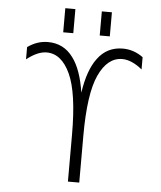

<svg xmlns="http://www.w3.org/2000/svg" viewBox="-61 -985 873 1038"><g transform="rotate(5 375.5 -465.5)"><path d="M408.2 -253.9V1H346.7V-253.9Q346.7 -481.4 299.3 -583Q252 -684.6 171.9 -684.6Q123 -684.6 63.5 -637.7V-704.1Q115.2 -741.2 173.8 -741.2Q259.8 -741.2 310.5 -671.9Q358.4 -608.4 377 -484.4Q395.5 -608.4 443.4 -671.9Q494.1 -741.2 580.1 -741.2Q639.6 -741.2 690.4 -704.1V-637.7Q632.8 -684.6 582 -684.6Q502 -684.6 455.1 -583Q408.2 -481.4 408.2 -253.9ZM251 -800.8V-931.6H305.7V-800.8ZM449.2 -800.8V-931.6H503.9V-800.8Z"/></g></svg>

Font: Gen Shin Gothic Light
Style: Regular
Weight: 200
Designer: [Source Han Sans]
Ryoko NISHIZUKA  (kana & ideographs); Paul D. Hunt (Latin, Greek & Cyrillic); Wenlong ZHANG  (bopomofo
Version: Version 1.002.20150607